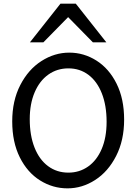

<svg xmlns="http://www.w3.org/2000/svg" viewBox="-20 -1011 753 1043"><path d="M351.6 -639.6Q290 -639.6 242.4 -605.7Q194.8 -571.8 168.2 -509.3Q141.6 -446.8 141.6 -363.8Q141.6 -275.4 167.5 -209.7Q193.4 -144 241 -108.6Q288.6 -73.2 351.6 -73.2Q411.6 -73.2 458.7 -106.4Q505.9 -139.6 532.5 -201.9Q559.1 -264.2 559.1 -349.1Q559.1 -438 533.2 -503.7Q507.3 -569.3 460.4 -604.5Q413.6 -639.6 351.6 -639.6ZM346.7 12.2Q266.6 12.2 197.8 -30.8Q128.9 -73.7 87.6 -156.2Q46.4 -238.8 46.4 -351.6Q46.4 -463.9 90.1 -548.8Q133.8 -633.8 205.1 -679.4Q276.4 -725.1 356.4 -725.1Q435.5 -725.1 503.9 -681.9Q572.3 -638.7 613.3 -556.4Q654.3 -474.1 654.3 -361.3Q654.3 -248.5 610.8 -163.6Q567.4 -78.6 496.8 -33.2Q426.3 12.2 346.7 12.2ZM142.6 -781.2 308.6 -991.2H391.6L557.6 -781.2H484.4L350.1 -918L215.8 -781.2Z"/></svg>

Font: Lesson One
Style: Regular
Weight: 400
Designer: But Ko, Victor Gaultney, Annie Olsen, Julie Remington, Don Collingsworth, Eric Hays, Becca Hirsbrunner
Version: Version 1.100